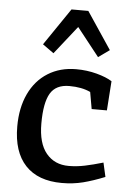

<svg xmlns="http://www.w3.org/2000/svg" viewBox="-54 -791 563 841"><g transform="rotate(5 227.5 -370.5)"><path d="M34 -220Q34 -302 63 -363.5Q92 -425 145.5 -458.5Q199 -492 270 -492Q317 -492 360 -480.5Q403 -469 428 -453L419 -324H352L339 -398Q301 -416 246 -416Q187 -416 162.5 -374.5Q138 -333 138 -242Q138 -155 174.5 -111Q211 -67 273 -67Q308 -67 344 -74.5Q380 -82 424 -95L438 -33Q386 -12 342.5 -1Q299 10 250 10Q145 10 89.5 -49Q34 -108 34 -220ZM360 -553 262 -677 164 -553 115 -588 226 -751H300L409 -588Z"/></g></svg>

Font: Enriqueta Medium
Style: Regular
Weight: 500
Designer: Viviana Monsalve, Gustavo Ibarra
Foundry: 72Puntos
Version: Version 2.000